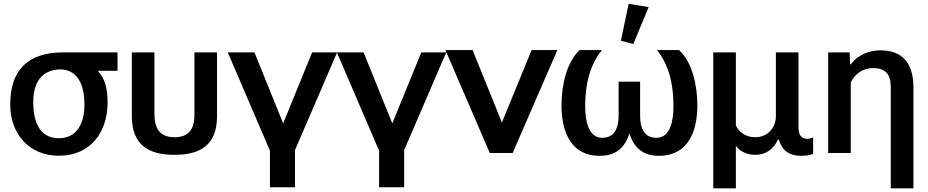

<svg xmlns="http://www.w3.org/2000/svg" viewBox="-20 -820 4973 1029"><path d="M295.4 14.6C464.4 14.6 556.6 -110.8 556.6 -270.5C556.6 -340.3 545.4 -395 504.4 -440.4H609.9V-539.1H316.4C128.4 -539.1 34.7 -442.9 34.7 -259.8C34.7 -103 135.7 14.6 295.4 14.6ZM295.4 -79.1C183.6 -79.1 158.2 -182.1 158.2 -273.9C158.2 -375 201.2 -448.2 308.6 -448.2C411.6 -441.4 432.6 -340.8 432.6 -256.8C432.6 -168.5 397.9 -79.1 295.4 -79.1Z M915 9.8C1052.7 9.8 1143.1 -41.5 1143.1 -197.8V-539.1H1022V-204.1C1022 -129.9 993.2 -84.5 915 -84.5C835 -84.5 807.6 -133.3 807.6 -209V-539.1H686.5V-197.8C686.5 -42 777.3 9.8 915 9.8Z M1561 183.6V-15.6L1786.6 -539.1H1652.8L1497.6 -158.7L1343.8 -539.1H1200.7L1426.8 -12.2V183.6Z M2146 183.6V-15.6L2371.6 -539.1H2237.8L2082.5 -158.7L1928.7 -539.1H1785.6L2011.7 -12.2V183.6Z M2727.5 0 2967.3 -551.8H2829.1L2669.9 -163.6L2512.7 -551.8H2367.2L2605 0Z M3193.4 15.1C3280.8 15.1 3328.1 -26.9 3353.5 -105C3377.9 -25.9 3428.2 15.1 3511.2 15.1C3661.1 15.1 3717.3 -104.5 3717.3 -255.4C3717.3 -363.8 3689.9 -487.3 3619.1 -551.8H3500.5C3564.5 -473.6 3589.4 -370.6 3589.4 -252.4C3589.4 -175.8 3574.2 -81.5 3498 -81.5C3432.6 -81.5 3410.6 -132.3 3410.6 -201.2V-382.3H3295.4V-201.2C3295.4 -132.3 3272.5 -81.5 3207.5 -81.5C3131.8 -81.5 3116.2 -176.3 3116.2 -252.4C3116.2 -370.6 3142.1 -473.6 3206.5 -551.8H3086.4C3016.6 -486.3 2989.3 -363.8 2989.3 -255.4C2989.3 -106.4 3044.4 15.1 3193.4 15.1ZM3374 -584 3456.5 -781.7 3349.1 -799.8 3307.6 -601.6Z M3802.7 189.5H3923.8V-39.6C3944.3 -7.8 3984.9 9.8 4027.8 9.8C4087.9 9.8 4129.9 -25.9 4148.4 -71.3H4154.8C4170.9 -10.3 4214.4 14.6 4271 15.1C4291.5 15.1 4319.8 13.7 4337.9 3.9V-83.5C4327.1 -78.6 4315.9 -76.2 4305.7 -76.2C4269 -76.2 4259.3 -104 4259.3 -140.6V-539.1H4138.2V-197.3C4138.2 -134.3 4092.8 -84.5 4028.3 -84.5C3972.7 -84.5 3939.5 -114.7 3923.8 -147.5V-539.1H3802.7Z M4753.9 189.5H4875.5V-350.6C4875.5 -475.6 4821.8 -550.3 4698.2 -550.3C4638.7 -550.3 4574.7 -525.4 4541 -475.6H4535.6L4533.7 -539.1H4418.5V0H4539.6V-377.4C4561 -423.3 4603.5 -455.1 4657.7 -455.1C4725.6 -455.1 4753.9 -422.4 4753.9 -354.5Z"/></svg>

Font: Winston SemiBold
Style: Regular
Weight: 600
Designer: Vernon Adams, Kim Jin-seong, David Berlow, Cristiano Sobral
Foundry: The Winston Project Authors
Version: Version 3.004